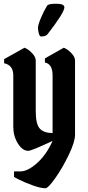

<svg xmlns="http://www.w3.org/2000/svg" viewBox="-20 -826 471 1026"><path d="M381 -503V-106Q381 -68 347 2.5Q313 73 275 126.5Q237 180 223 180Q198 180 156 165Q114 150 84 135L55 120V90H89Q128 90 178 45.5Q228 1 261 -73Q148 -20 131 -20Q100 -20 75.5 -59.5Q51 -99 51 -148V-423Q51 -478 2 -488V-510L111 -571Q133 -562 152 -541.5Q171 -521 171 -503V-232Q171 -162 193 -138.5Q215 -115 261 -115V-423Q261 -484 220 -492V-514L321 -571Q343 -562 362 -541.5Q381 -521 381 -503ZM232 -796Q238 -806 281 -806Q324 -806 324 -787Q324 -759 234 -643Q224 -631 199 -631Q192 -631 187.5 -647Q183 -663 183 -678Q183 -693 199 -731Q215 -769 232 -796Z"/></svg>

Font: Pirata One
Style: Regular
Weight: 400
Designer: Rodrigo Fuenzalida, Nicolas Massi
Foundry: Rodrigo Fuenzalida, Nicolas Massi
Version: Version 1.001